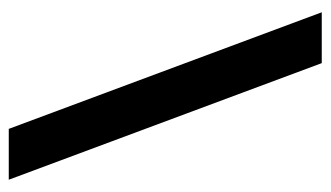

<svg xmlns="http://www.w3.org/2000/svg" viewBox="-178 -576 754 438"><g transform="rotate(90 199.0 -357.0)"><path d="M124 -714 390 0H274L8 -714Z"/></g></svg>

Font: Noto Sans Hanifi Rohingya SemiBold
Style: Regular
Weight: 600
Version: Version 2.101